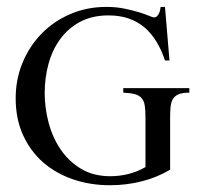

<svg xmlns="http://www.w3.org/2000/svg" viewBox="-20 -530 584 562"><path d="M534.2 -258.8Q513.7 -258.8 502.4 -253.9Q491.2 -249 485.8 -239.7Q480.5 -230.5 479.2 -216.8Q478 -203.1 478 -186V-33.2Q438 -9.8 393.3 1.2Q348.6 12.2 301.8 12.2Q244.6 12.2 194.3 -4.9Q144 -22 106.7 -54.4Q69.3 -86.9 47.6 -134.3Q25.9 -181.6 25.9 -242.2Q25.9 -297.9 46.1 -346.7Q66.4 -395.5 102.1 -431.9Q137.7 -468.3 186.3 -489Q234.9 -509.8 291 -509.8Q319.3 -509.8 343.5 -504.9Q367.7 -500 386 -494.4Q404.3 -488.8 415.8 -483.9Q427.2 -479 431.2 -479Q436 -479 439.7 -482.7Q443.4 -486.3 445.6 -491.2Q447.8 -496.1 448.7 -501.2Q449.7 -506.3 450.2 -509.8H462.9L476.1 -353H462.9Q453.1 -382.8 438.5 -407.2Q423.8 -431.6 403.8 -449Q383.8 -466.3 357.4 -475.6Q331.1 -484.9 297.9 -484.9Q249 -484.9 213.9 -465.8Q178.7 -446.8 155.8 -415Q132.8 -383.3 121.8 -342.3Q110.8 -301.3 110.8 -257.8Q110.8 -214.4 122.3 -170.9Q133.8 -127.4 157.5 -92.5Q181.2 -57.6 217.3 -35.9Q253.4 -14.2 303.2 -14.2Q330.1 -14.2 356.2 -20.8Q382.3 -27.3 405.8 -41V-186Q405.8 -206.5 403.8 -220.2Q401.9 -233.9 395 -242.2Q388.2 -250.5 375.5 -254.2Q362.8 -257.8 340.8 -258.8V-272H534.2Z"/></svg>

Font: Scheherazade Rohingya
Style: Regular
Weight: 400
Designer: SIL International
Foundry: SIL International
Version: Version 2.000 (build 440/429)